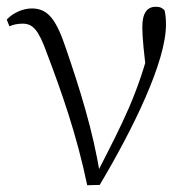

<svg xmlns="http://www.w3.org/2000/svg" viewBox="-20 -542 565 568"><path d="M238 6 275 5C375 -163 471 -360 471 -469C471 -485 470 -497 467 -511C461 -518 454 -522 441 -522C415 -522 401 -503 401 -462C401 -430 406 -384 415 -311L429 -427C389 -264 342 -177 269 -34L263 -24H276C256 -154 214 -285 176 -396C147 -483 123 -517 74 -517C48 -517 18 -504 0 -484L8 -464C18 -469 31 -472 47 -472C77 -472 94 -454 119 -384C161 -273 207 -144 238 6Z"/></svg>

Font: Source Han Serif CN VF
Style: Regular
Weight: 250
Designer: Ryoko NISHIZUKA 西塚涼子 (kana & ideographs); Frank Grießhammer (Latin, Greek & Cyrillic); Wenlong ZHANG 张文龙 (bopomofo); San
Foundry: Adobe
Version: Version 2.002;hotconv 1.1.0;makeotfexe 2.6.0